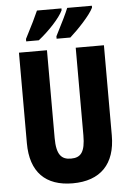

<svg xmlns="http://www.w3.org/2000/svg" viewBox="-62 -976 702 1031"><g transform="rotate(-5 289.5 -460.5)"><path d="M473 -921V-931H340C330 -905 303 -850 269 -784V-771H343C387 -810 455 -882 473 -921ZM309 -921V-931H177C166 -905 140 -851 105 -784V-771H173C229 -815 290 -880 309 -921ZM519 -228V-714H367V-242C367 -151 343 -123 290 -123C239 -123 212 -150 212 -241V-714H61V-226C61 -70 142 10 288 10C438 10 519 -74 519 -228Z"/></g></svg>

Font: Noto Sans Kannada ExtraCondensed ExtraBold
Style: Regular
Weight: 800
Width: 2
Designer: Jelle Bosma - Monotype Design Team
Foundry: Monotype Imaging Inc.
Version: Version 2.005